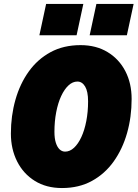

<svg xmlns="http://www.w3.org/2000/svg" viewBox="-20 -938 695 970"><path d="M293 12Q214 12 156 -24Q98 -60 66.5 -122.5Q35 -185 35 -263Q35 -353 58 -434Q81 -515 125.5 -577Q170 -639 235.5 -674.5Q301 -710 387 -710Q466 -710 524 -674.5Q582 -639 613.5 -578Q645 -517 645 -438Q645 -347 622 -266Q599 -185 554.5 -122.5Q510 -60 444.5 -24Q379 12 293 12ZM309 -172Q333 -172 354 -191.5Q375 -211 391 -245.5Q407 -280 416 -326.5Q425 -373 425 -426Q425 -476 410 -501Q395 -526 371 -526Q347 -526 326 -506.5Q305 -487 289 -452.5Q273 -418 264 -371.5Q255 -325 255 -272Q255 -239 262 -217Q269 -195 281 -183.5Q293 -172 309 -172ZM433 -760 467 -918H655L621 -760ZM179 -760 213 -918H401L367 -760Z"/></svg>

Font: Azeret Mono Thin Black
Style: Italic
Weight: 900
Italic angle: -12°
Version: Version 1.002